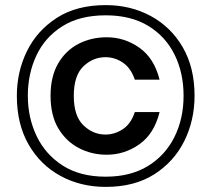

<svg xmlns="http://www.w3.org/2000/svg" viewBox="-20 -730 828 752"><path d="M394 2Q507 2 584.5 -47.5Q662 -97 702 -178Q742 -259 742 -355Q742 -465 696 -544.5Q650 -624 571 -667Q492 -710 394 -710Q280 -710 202.5 -660Q125 -610 85.5 -529.5Q46 -449 46 -355Q46 -244 92 -164Q138 -84 217 -41Q296 2 394 2ZM394 -38Q293 -38 225 -82Q157 -126 123 -198Q89 -270 89 -355Q89 -441 122.5 -512.5Q156 -584 224 -627Q292 -670 394 -670Q492 -670 560 -629Q628 -588 663.5 -516.5Q699 -445 699 -355Q699 -265 663 -193Q627 -121 559 -79.5Q491 -38 394 -38ZM398 -124Q339 -124 289 -150Q239 -176 208.5 -227Q178 -278 178 -355Q178 -430 207.5 -481Q237 -532 287 -558Q337 -584 398 -584Q468 -584 526 -543Q584 -502 605 -418H508Q493 -463 461.5 -484.5Q430 -506 393 -506Q344 -506 306.5 -470Q269 -434 269 -354Q269 -276 306.5 -239.5Q344 -203 393 -203Q429 -203 461 -224Q493 -245 508 -291H605Q584 -206 526 -165Q468 -124 398 -124Z"/></svg>

Font: Ulagadi Sans Medium
Style: Regular
Weight: 500
Designer: Ninad Kale (Devanagari), Jonny Pinhorn (Latin)
Foundry: Indian Type Foundry
Version: Version 3.01;March 29, 2020;FontCreator 12.0.0.2522 64-bit; 